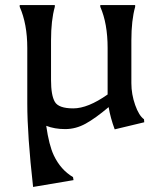

<svg xmlns="http://www.w3.org/2000/svg" viewBox="-20 -500 645 760"><path d="M163 -2Q174 75 193 115Q220 172 269 201L271 213L111 240Q88 36 88 -90V-310Q88 -405 58 -473V-480H197V-473Q182 -420 182 -340V-183Q182 -123 197 -97Q212 -71 270 -71Q328 -71 406 -126V-310Q406 -407 377 -473V-480H515V-473Q500 -420 500 -340V-171Q500 -127 515 -84.5Q530 -42 550 -28L551 -16L434 12Q417 -34 410 -76Q358 -32 319 -10.5Q280 11 238 11Q196 11 163 -2Z"/></svg>

Font: Asul
Style: Regular
Weight: 400
Designer: Mariela Monsalve
Foundry: Mariela Monsalve
Version: Version 1.002